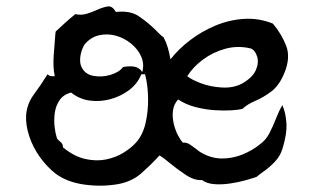

<svg xmlns="http://www.w3.org/2000/svg" viewBox="-20 -578 1023 610"><path d="M883 -345Q867 -306 841.5 -287Q816 -268 791 -257.5Q766 -247 750 -232Q739 -229 715 -227.5Q691 -226 661 -228Q631 -230 600.5 -238Q570 -246 546 -262Q532 -247 529.5 -226.5Q527 -206 532 -185Q537 -164 545.5 -148Q554 -132 561 -125Q573 -126 584 -118.5Q595 -111 604 -104Q608 -101 611 -98.5Q614 -96 616 -95Q649 -75 683.5 -74.5Q718 -74 750 -87Q782 -100 805 -119Q824 -132 835.5 -154Q847 -176 856.5 -200.5Q866 -225 877 -244Q888 -220 890 -186Q892 -152 877 -104Q870 -82 853.5 -64.5Q837 -47 820 -35Q803 -23 795 -16Q784 -12 761 -5.5Q738 1 711 5Q684 9 660 7Q636 5 622 -6Q598 -4 570 -22.5Q542 -41 518 -61Q510 -68 502 -74Q494 -80 487 -84Q483 -81 481 -78Q459 -54 429 -27.5Q399 -1 355 7Q303 16 248.5 8.5Q194 1 157 -26Q130 -47 107.5 -78Q85 -109 73 -145Q61 -181 63 -213Q66 -249 88 -278.5Q110 -308 131 -342Q137 -336 145.5 -336Q154 -336 154 -336Q148 -363 150.5 -400.5Q153 -438 156 -472Q157 -476 157 -478Q172 -492 187.5 -506Q203 -520 219 -533Q239 -529 256.5 -534.5Q274 -540 289 -547Q307 -555 322 -557.5Q337 -560 348 -540Q393 -545 420 -527Q447 -509 471 -486Q478 -479 485 -472Q492 -465 500 -459Q508 -444 513 -427Q518 -410 521 -392Q521 -391 522 -390Q547 -422 583.5 -450Q620 -478 664 -496.5Q708 -515 755 -518Q802 -521 847 -503Q874 -471 889 -433Q904 -395 883 -345ZM429 -342Q417 -312 390.5 -292Q364 -272 331 -263Q298 -254 265 -258.5Q232 -263 206 -284Q182 -278 169.5 -260Q157 -242 154 -219Q151 -196 153.5 -175Q156 -154 160 -142Q161 -137 164 -134.5Q167 -132 170 -129Q174 -126 177 -122Q180 -118 180 -110Q215 -81 250.5 -73Q286 -65 317.5 -71.5Q349 -78 373.5 -93.5Q398 -109 413 -126Q434 -150 442.5 -187Q451 -224 450.5 -265Q450 -306 441 -342ZM777 -424Q735 -434 695.5 -423Q656 -412 624.5 -388.5Q593 -365 575 -336Q588 -325 618.5 -313.5Q649 -302 685 -300Q721 -298 748 -312Q782 -331 792.5 -354.5Q803 -378 797 -398Q791 -418 777 -424ZM432 -349Q439 -375 428.5 -398.5Q418 -422 396.5 -439.5Q375 -457 348.5 -464.5Q322 -472 295 -466Q268 -460 248 -436Q237 -416 235 -396.5Q233 -377 239 -365Q250 -342 276.5 -337Q303 -332 330.5 -340Q358 -348 371 -365Q392 -369 407.5 -366Q423 -363 432 -349Z"/></svg>

Font: Yuji Mai
Style: Regular
Weight: 400
Designer: Kataoka Yuji
Foundry: Kinuta Font Factory
Version: Version 3.002